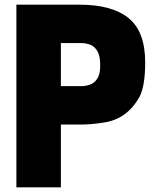

<svg xmlns="http://www.w3.org/2000/svg" viewBox="-20 -800 660 820"><path d="M240 0H50V-780H319Q459 -780 529.5 -722.5Q600 -665 600 -534Q600 -430 575 -385Q521 -289 419 -276Q368 -268 319 -268H240ZM327 -432Q345 -432 364 -438.5Q383 -445 395.5 -464Q408 -483 408 -520Q408 -561 396 -581.5Q384 -602 365.5 -609Q347 -616 327 -616H240V-432Z"/></svg>

Font: Tanohe Sans ExtraBold
Style: Regular
Weight: 800
Designer: Village Type and Design LLC & Cristiano Sobral
Foundry: Cooper Hewitt Smithsonian Design Museum
Version: Version 1.00;September 29, 2021;FontCreator 13.0.0.2655 64-b